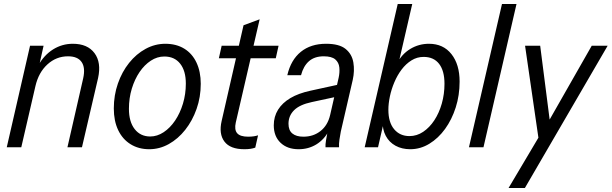

<svg xmlns="http://www.w3.org/2000/svg" viewBox="-20 -740 3074 965"><path d="M14 0 131 -510H199L175 -402H180L87 0ZM319 0 398 -346Q410 -400 390 -428.5Q370 -457 322 -457Q263 -457 218.5 -416.5Q174 -376 158 -307L171 -409Q201 -463 246.5 -491.5Q292 -520 346 -520Q420 -520 455 -473Q490 -426 473 -348L392 0Z M730 10Q677 10 636.5 -15Q596 -40 574 -86Q552 -132 552 -195Q552 -261 572.5 -320Q593 -379 629 -424Q665 -469 712 -494.5Q759 -520 811 -520Q866 -520 906 -495.5Q946 -471 967.5 -425.5Q989 -380 989 -319Q989 -252 968 -192.5Q947 -133 911 -87.5Q875 -42 828.5 -16Q782 10 730 10ZM735 -54Q770 -54 802.5 -75.5Q835 -97 860 -134Q885 -171 899.5 -219Q914 -267 914 -320Q914 -384 885.5 -420Q857 -456 806 -456Q770 -456 738 -435Q706 -414 681.5 -378Q657 -342 642.5 -294.5Q628 -247 628 -193Q628 -128 657 -91Q686 -54 735 -54Z M1208 10Q1137 10 1108 -28.5Q1079 -67 1094 -132L1204 -613L1285 -643L1165 -124Q1157 -88 1172 -70.5Q1187 -53 1227 -53Q1243 -53 1256 -55Q1269 -57 1277 -60L1263 2Q1252 6 1239 8Q1226 10 1208 10ZM1080 -447 1094 -510H1380L1366 -447Z M1616 0Q1615 -13 1618.5 -34.5Q1622 -56 1627 -81L1621 -82L1682 -349Q1688 -376 1685.5 -401Q1683 -426 1665 -441.5Q1647 -457 1607 -457Q1561 -457 1533 -432.5Q1505 -408 1493 -362H1424Q1442 -439 1492 -479.5Q1542 -520 1619 -520Q1685 -520 1717 -494Q1749 -468 1756 -426Q1763 -384 1753 -339L1693 -79Q1689 -59 1686 -38Q1683 -17 1684 0ZM1481 10Q1424 10 1390 -22.5Q1356 -55 1356 -110Q1356 -154 1377.5 -188.5Q1399 -223 1439.5 -247Q1480 -271 1540 -284L1691 -317L1677 -255L1547 -227Q1486 -214 1458 -186Q1430 -158 1430 -118Q1430 -85 1449.5 -69Q1469 -53 1505 -53Q1555 -53 1591 -81.5Q1627 -110 1639 -161L1634 -84Q1609 -38 1569.5 -14Q1530 10 1481 10Z M2042 10Q2000 10 1968 -7.5Q1936 -25 1919 -57Q1902 -89 1903 -131L1911 -135L1880 0H1813L1979 -720H2052L1981 -413L1974 -419Q1999 -468 2042 -494Q2085 -520 2136 -520Q2208 -520 2249 -468Q2290 -416 2290 -330Q2290 -261 2270.5 -200Q2251 -139 2217 -92Q2183 -45 2138 -17.5Q2093 10 2042 10ZM2038 -56Q2075 -56 2107 -77.5Q2139 -99 2163 -135.5Q2187 -172 2200.5 -219.5Q2214 -267 2214 -319Q2214 -384 2187 -419Q2160 -454 2109 -454Q2076 -454 2048 -436.5Q2020 -419 1998.5 -390.5Q1977 -362 1962 -326.5Q1947 -291 1939.5 -255Q1932 -219 1932 -188Q1932 -125 1961 -90.5Q1990 -56 2038 -56Z M2337 0 2503 -720H2576L2410 0Z M2536 205 2695 -63 2714 -89 2954 -510H3034L2618 205ZM2693 0 2619 -510H2695L2752 -65Z"/></svg>

Font: Instrument Sans SemiCondensed
Style: Italic
Weight: 400
Width: 4
Italic angle: -13°
Designer: Rodrigo Fuenzalida
Foundry: fragTYPE
Version: Version 1.000;gftools[0.9.28]